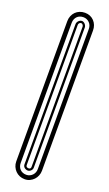

<svg xmlns="http://www.w3.org/2000/svg" viewBox="-149 -783 464 815"><g transform="rotate(20 83.0 -376.0)"><path d="M141.1 -59.1Q141.1 -47.4 136.8 -36.7Q132.6 -26.1 124.9 -17.9Q117.2 -9.8 106.8 -4.9Q96.4 0 84 0Q71.5 0 60.8 -4.5Q50 -9 42.1 -17.1Q34.2 -25.1 29.5 -35.9Q24.9 -46.6 24.9 -59.1V-692.6Q24.9 -705.3 29.4 -716.2Q33.9 -727.1 41.7 -735Q49.6 -742.9 60.4 -747.3Q71.3 -751.7 84 -751.7Q96.7 -751.7 107.2 -747.2Q117.7 -742.7 125.2 -734.6Q132.8 -726.6 137 -715.8Q141.1 -705.1 141.1 -692.6ZM44.9 -59.1Q44.9 -50.3 47.9 -43.1Q50.8 -35.9 55.9 -30.8Q61 -25.6 68.2 -22.8Q75.4 -20 84 -20Q92.3 -20 99.2 -23.2Q106.2 -26.4 111.3 -31.7Q116.5 -37.1 119.3 -44.2Q122.1 -51.3 122.1 -59.1V-692.6Q122.1 -700.9 119.3 -708Q116.5 -715.1 111.3 -720.3Q106.2 -725.6 99.2 -728.6Q92.3 -731.7 84 -731.7Q75.4 -731.7 68.2 -728.9Q61 -726.1 55.9 -720.9Q50.8 -715.8 47.9 -708.6Q44.9 -701.4 44.9 -692.6ZM104 -59.1Q104 -54.9 102.2 -51.3Q100.3 -47.6 97.4 -44.9Q94.5 -42.2 90.9 -40.6Q87.4 -39.1 84 -39.1Q79.8 -39.1 75.9 -40.5Q72 -42 68.8 -44.6Q65.7 -47.1 63.8 -50.9Q62 -54.7 62 -59.1V-692.6Q62 -696.8 63.8 -700.7Q65.7 -704.6 68.8 -707.8Q72 -710.9 75.9 -712.8Q79.8 -714.6 84 -714.6Q87.6 -714.6 91.3 -712.5Q95 -710.4 97.8 -707.3Q100.6 -704.1 102.3 -700.2Q104 -696.3 104 -692.6ZM94 -692.6Q94 -696.5 90.9 -700.7Q87.9 -704.8 84 -704.8Q78.6 -704.8 75.3 -701Q72 -697.3 72 -692.6V-59.1Q72 -53.7 75.7 -51.4Q79.3 -49.1 84 -49.1Q89.4 -49.1 91.7 -52.1Q94 -55.2 94 -59.1Z"/></g></svg>

Font: TafelwerkOT
Style: Regular
Weight: 400
Designer: Peter Wiegel
Foundry: Peter Wiegel, based on an original design named Oxford by Christine Lord, 1969
Version: Version 1.000